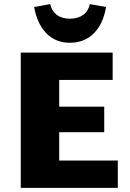

<svg xmlns="http://www.w3.org/2000/svg" viewBox="-20 -914 632 934"><path d="M553 0H81V-658H528V-525H268V-133H553ZM141 -271V-395H487V-271ZM320 -706Q251 -706 206 -751.5Q161 -797 146 -880L224 -894Q232 -860 256.5 -841.5Q281 -823 320 -823Q359 -823 384.5 -841.5Q410 -860 417 -894L496 -880Q482 -797 436 -751.5Q390 -706 320 -706Z"/></svg>

Font: Ysabeau Infant Black
Style: Regular
Weight: 900
Designer: Christian Thalmann (Catharsis Fonts)
Version: Version 2.001;gftools[0.9.30]; featfreeze: ss01,ss02,lnum